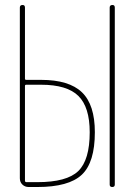

<svg xmlns="http://www.w3.org/2000/svg" viewBox="-20 -750 540 770"><path d="M419.9 -9.8V-719.7Q419.9 -729.5 430.2 -730Q440.4 -730.5 440.4 -719.7V-9.8Q440.4 0 430.2 0Q419.9 0 419.9 -9.8ZM80.1 -405.3V-25.4Q80.1 -20.5 85 -19.5H129.9Q248 -19.5 293.9 -64Q339.8 -108.4 339.8 -219.7Q339.8 -320.3 294.4 -365.2Q249 -410.2 144.5 -410.2H85Q80.1 -410.2 80.1 -405.3ZM94.7 0Q80.1 0 69.8 -9.8Q59.6 -19.5 59.6 -35.2V-719.7Q59.6 -729.5 69.8 -730Q80.1 -730.5 80.1 -719.7V-434.6Q80.1 -429.7 85 -429.7H144.5Q256.8 -429.7 308.6 -379.9Q360.4 -330.1 360.4 -219.7Q360.4 -98.6 308.1 -49.3Q255.9 0 129.9 0Z"/></svg>

Font: Rounded-X Mgen+ 2m thin
Style: Regular
Weight: 100
Designer: [Source Han Sans]
Ryoko NISHIZUKA  (kana & ideographs); Paul D. Hunt (Latin, Greek & Cyrillic); Wenlong ZHANG  (bopomofo
Version: Version 1.059.20150602